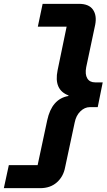

<svg xmlns="http://www.w3.org/2000/svg" viewBox="-87 -813 555 1000"><path d="M324 -793Q376 -793 397 -763Q418 -733 409 -685L362 -463Q355 -426 367.5 -405Q380 -384 408 -384H448L422 -255H381Q354 -255 331.5 -233Q309 -211 302 -175L252 59Q243 107 209 137Q175 167 122 167H-67L-41 47H109L159 -187Q183 -298 269 -313L270 -316Q192 -345 213 -447L260 -674H110L135 -793Z"/></svg>

Font: Mona Sans Expanded
Style: Bold Italic
Weight: 700
Width: 7
Italic angle: -11.7°
Designer: Deni Anggara
Foundry: GitHub
Version: Version 1.001;gftools[0.9.33]